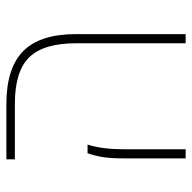

<svg xmlns="http://www.w3.org/2000/svg" viewBox="-20 -585 605 605"><g transform="rotate(-90 282.5 -282.5)"><path d="M448.7 0V-343.8Q448.7 -447.8 404.5 -492.9Q360.4 -538.1 258.3 -538.1H83V-564.9H256.8Q370.6 -564.9 424.1 -511.7Q477.5 -458.5 477.5 -346.2V0ZM85.9 0V-191.9Q85.9 -232.4 89.4 -257.1Q92.8 -281.7 102.1 -309.1H129.4Q121.6 -284.2 118.2 -256.8Q114.7 -229.5 114.7 -187V0Z"/></g></svg>

Font: Heebo Thin
Style: Regular
Weight: 250
Designer: Oded Ezer
Foundry: Ezer Type House
Version: Version 3.100